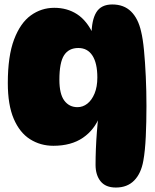

<svg xmlns="http://www.w3.org/2000/svg" viewBox="-20 -644 696 860"><path d="M499 196Q453 196 430.5 168Q408 140 408 94Q408 61 409.5 23Q411 -15 414 -53.5Q417 -92 421 -127L428 -126Q404 -63 351.5 -27Q299 9 219 9Q161 9 114.5 -20.5Q68 -50 41.5 -112Q15 -174 15 -272Q15 -393 43 -467Q71 -541 118 -575Q165 -609 223 -609Q281 -609 325 -580.5Q369 -552 398 -490L390 -486Q390 -554 411.5 -589Q433 -624 483 -624Q535 -624 567 -592.5Q599 -561 612 -503Q620 -471 625 -418.5Q630 -366 633 -301.5Q636 -237 636 -169Q636 -97 633 -32.5Q630 32 622 76Q612 133 581 164.5Q550 196 499 196ZM327 -164Q351 -164 371 -179.5Q391 -195 403.5 -225Q416 -255 416 -297Q416 -361 394 -395Q372 -429 331 -429Q288 -429 267 -396.5Q246 -364 246 -287Q246 -223 268 -193.5Q290 -164 327 -164Z"/></svg>

Font: DynaPuff
Style: Bold
Weight: 700
Designer: Toshi Omagari, Jennifer Daniel
Foundry: Google Fonts
Version: Version 2.000